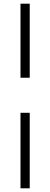

<svg xmlns="http://www.w3.org/2000/svg" viewBox="-20 -766 272 1040"><path d="M141 -345H91V-746H141ZM91 254V-155H141V254Z"/></svg>

Font: Newsreader 36pt Medium
Style: Regular
Weight: 500
Designer: Hugues Gentile
Foundry: Production Type
Version: Version 1.003